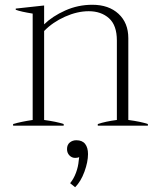

<svg xmlns="http://www.w3.org/2000/svg" viewBox="-20 -527 660 805"><path d="M600 -7V0H390V-7Q423 -18 470 -24V-357Q470 -421 437 -450.5Q404 -480 352 -480Q304 -480 252.5 -457Q201 -434 165 -397V-24Q217 -17 247 -7V0H35V-7Q69 -17 117 -24V-470Q67 -478 46 -486V-491L165 -504V-425Q200 -459 253.5 -483Q307 -507 367 -507Q436 -507 477 -469Q518 -431 518 -367V-24Q571 -17 600 -7ZM349 119Q349 152 334 193Q319 234 295 258L274 241Q289 223 298.5 197.5Q308 172 310 147L312 132Q305 135 295 135Q281 135 271 124.5Q261 114 261 98Q261 80 272.5 70.5Q284 61 300 61Q325 61 337 76.5Q349 92 349 119Z"/></svg>

Font: Trirong ExtraLight
Style: Regular
Weight: 275
Designer: Katatrad Team
Foundry: CadsonDemak
Version: Version 1.001